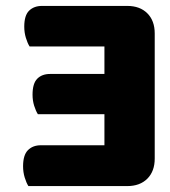

<svg xmlns="http://www.w3.org/2000/svg" viewBox="-20 -626 573 649"><path d="M333 -469H80Q73 -480 67.5 -498Q62 -516 62 -536Q62 -574 78.5 -590Q95 -606 122 -606H410Q453 -606 478 -581Q503 -556 503 -513V-90Q503 -47 478 -22Q453 3 410 3H76Q69 -8 63.5 -26Q58 -44 58 -64Q58 -102 74.5 -118.5Q91 -135 118 -135H333V-240H108Q101 -251 95.5 -268.5Q90 -286 90 -306Q90 -344 106 -360Q122 -376 149 -376H333Z"/></svg>

Font: Baloo Tammudu
Style: Regular
Weight: 400
Designer: Omkar Shende and Ek Type
Foundry: Ek Type
Version: Version 1.007;PS 1.000;hotconv 1.0.88;makeotf.lib2.5.647800